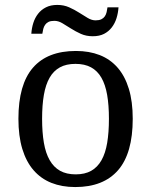

<svg xmlns="http://www.w3.org/2000/svg" viewBox="-20 -754 617 784"><path d="M522 -269Q522 -127.9 462.2 -59.1Q402.3 9.8 287.1 9.8Q232.9 9.8 189.9 -7.3Q147 -24.4 116.9 -59.1Q86.9 -93.8 71 -146.2Q55.2 -198.7 55.2 -269Q55.2 -409.2 114.5 -477.5Q173.8 -545.9 290 -545.9Q344.2 -545.9 387.2 -529.1Q430.2 -512.2 460.2 -477.8Q490.2 -443.4 506.1 -391.4Q522 -339.4 522 -269ZM151.9 -269Q151.9 -213.4 159.2 -170.9Q166.5 -128.4 182.9 -99.9Q199.2 -71.3 225.3 -56.6Q251.5 -42 289.1 -42Q326.7 -42 352.5 -56.6Q378.4 -71.3 394.5 -99.9Q410.6 -128.4 417.7 -170.9Q424.8 -213.4 424.8 -269Q424.8 -324.7 417.5 -366.7Q410.2 -408.7 394 -436.8Q377.9 -464.8 351.8 -479Q325.7 -493.2 288.1 -493.2Q250.5 -493.2 224.6 -479Q198.7 -464.8 182.6 -436.8Q166.5 -408.7 159.2 -366.7Q151.9 -324.7 151.9 -269ZM370.1 -670.9Q384.8 -670.9 393.8 -675.3Q402.8 -679.7 408 -687.3Q413.1 -694.8 415.3 -704.3Q417.5 -713.9 418.9 -724.1H463.9Q462.4 -701.2 455.8 -679.9Q449.2 -658.7 436.5 -642.1Q423.8 -625.5 404.8 -615.7Q385.7 -606 358.9 -606Q332 -606 310.3 -615.7Q288.6 -625.5 269.8 -637.5Q251 -649.4 234.6 -659.2Q218.3 -668.9 202.1 -668.9Q187 -668.9 178.2 -664.6Q169.4 -660.2 164.3 -652.8Q159.2 -645.5 156.7 -636Q154.3 -626.5 152.8 -616.2H107.9Q109.4 -639.2 116 -660.2Q122.6 -681.2 135.5 -697.8Q148.4 -714.4 167.7 -724.1Q187 -733.9 213.9 -733.9Q240.7 -733.9 262.5 -724.1Q284.2 -714.4 303 -702.4Q321.8 -690.4 338.1 -680.7Q354.5 -670.9 370.1 -670.9Z"/></svg>

Font: Noto Serif
Style: Regular
Weight: 400
Designer: Monotype Design team
Foundry: Monotype Imaging Inc.
Version: Version 1.02